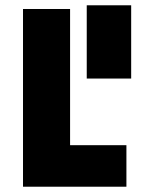

<svg xmlns="http://www.w3.org/2000/svg" viewBox="-20 -706 541 726"><path d="M476 -686V-409H308V-686ZM245 -157H458V0H67V-672H245Z"/></svg>

Font: Cairo Black
Style: Regular
Weight: 900
Designer: Mohamed Gaber, the designers of Titillium
Foundry: Kief Type Foundry
Version: Version 2.009; ttfautohint (v1.5.33-1714) -l 8 -r 50 -G 200 